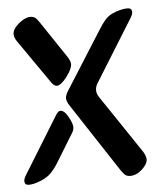

<svg xmlns="http://www.w3.org/2000/svg" viewBox="-44 -555 526 609"><g transform="rotate(-5 219.0 -250.0)"><path d="M172.9 -270 288.1 -452.1Q302.7 -475.6 313 -486.8Q324.7 -500 346.2 -507.6Q367.7 -515.1 383.8 -515.1Q397.9 -515.1 397.9 -502.4Q397.9 -494.6 391.1 -483.9L269 -287.1Q262.2 -276.4 262.2 -265.1Q262.2 -253.4 270 -242.2L393.1 -59.1Q402.8 -43.9 402.8 -32.7Q402.8 -18.1 384.8 -1.5Q366.7 15.1 346.7 15.1Q337.9 15.1 332 11.2Q326.2 7.3 317.9 -4.9L174.8 -223.1Q165 -237.8 165 -248Q165 -256.8 172.9 -270ZM174.8 -137.2 120.1 -47.9Q109.4 -30.3 96.2 -16.1Q84 -2.9 61.8 6.1Q39.6 15.1 23.9 15.1Q10.3 15.1 10.3 2.4Q10.3 -4.9 17.1 -16.1L129.9 -199.2Q137.2 -210 143.6 -210Q156.2 -210 168.2 -188.2Q180.2 -166.5 180.2 -154.8Q180.2 -146 174.8 -137.2ZM103 -495.1 183.1 -375.5Q190.4 -362.8 190.4 -354.5Q190.4 -339.4 171.6 -314.7Q152.8 -290 139.2 -290Q130.4 -290 121.1 -304.2L26.9 -439.9Q17.1 -453.6 17.1 -464.8Q17.1 -481.4 37.6 -498.3Q58.1 -515.1 74.2 -515.1Q83 -515.1 89.1 -511.2Q95.2 -507.3 103 -495.1Z"/></g></svg>

Font: SirinStencil
Style: Regular
Weight: 400
Designer: Olga Karpushina (okarpush@gmail.com)
Foundry: Cyreal (www.cyreal.org)
Version: Version 1.002